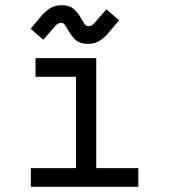

<svg xmlns="http://www.w3.org/2000/svg" viewBox="-20 -720 652 740"><path d="M99 -72H273V-424H117V-496H351V-72H513V0H99ZM299 -639Q304 -629 309 -624Q314 -619 323 -619Q333 -619 342 -629L390 -684L439 -642L398 -593Q384 -576 365 -563.5Q346 -551 320 -551Q289 -551 272.5 -565Q256 -579 239 -610Q232 -622 227.5 -627Q223 -632 215 -632Q204 -632 193 -620L147 -567L98 -609L139 -658Q153 -675 172 -687.5Q191 -700 218 -700Q247 -700 264 -685.5Q281 -671 299 -639Z"/></svg>

Font: Space Mono
Style: Regular
Weight: 400
Monospace: yes
Designer: Colophon Foundry / Benjamin Critton
Foundry: Colophon Foundry
Version: Version 1.000;PS 1.003;hotconv 1.0.81;makeotf.lib2.5.63406